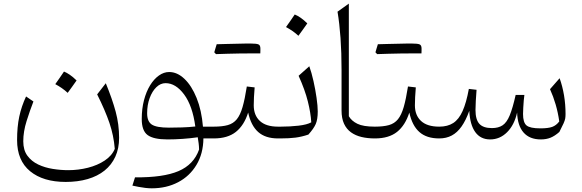

<svg xmlns="http://www.w3.org/2000/svg" viewBox="-20 -752 3164 1043"><path d="M603.5 56.6Q587.9 94.2 548.8 120.1Q509.8 146 457.8 159.2Q405.8 172.4 350.6 172.4Q309.6 172.4 266.6 165.5Q223.6 158.7 187.5 141.6Q151.4 124.5 128.9 94Q106.4 63.5 106.4 15.6Q106.4 -37.1 124.5 -94.5Q142.6 -151.9 161.6 -200.7L121.6 -228Q96.7 -174.8 84.7 -118.9Q72.8 -63 72.8 8.8Q72.8 120.1 143.6 178.2Q214.4 236.3 336.9 236.3Q402.8 236.3 456.3 220.7Q509.8 205.1 547.9 174.6Q585.9 144 606.4 99.4Q627 54.7 627 -3.4Q627 -76.2 608.4 -145.3Q589.8 -214.4 554.7 -299.8L507.8 -239.3Q551.3 -152.3 574.5 -84.2Q597.7 -16.1 603.5 56.6ZM327.6 -363.3Q315.4 -345.2 304 -328.6Q292.5 -312 280.3 -294.9Q297.9 -285.6 315.2 -273.7Q332.5 -261.7 347.7 -247.6Q360.4 -264.6 372.3 -281.5Q384.3 -298.3 396 -314.9Q376 -334.5 359.1 -345.9Q342.3 -357.4 327.6 -363.3Z M879.4 -300.3Q934.6 -300.3 980.2 -238.8Q1025.9 -177.2 1041 -64.9Q1006.3 -61 968.3 -59.8Q930.2 -58.6 897.5 -58.6Q830.6 -58.6 804.9 -75.2Q779.3 -91.8 779.3 -136.7Q779.3 -182.1 793 -219.2Q806.6 -256.3 829.3 -278.3Q852.1 -300.3 879.4 -300.3ZM898.9 -360.8Q870.1 -360.8 843.3 -341.8Q816.4 -322.8 795.4 -288.6Q774.4 -254.4 762.2 -207.8Q750 -161.1 750 -105.5Q750 -41.5 782.2 -18.1Q814.5 5.4 889.6 5.4Q930.2 5.4 972.4 2.4Q1014.6 -0.5 1054.2 -6.3Q1057.1 11.7 1059.1 26.6Q1061 41.5 1061.5 60.1Q1032.7 142.1 949.7 177.5Q866.7 212.9 713.4 211.4L699.2 256.3Q715.3 259.8 733.2 263.2Q751 266.6 769.5 268.8Q788.1 271 804.7 271Q884.3 271 947.3 238Q1010.3 205.1 1047.1 144Q1084 83 1085 0H1141.1V-64H1082.5Q1075.2 -152.8 1048.1 -219.7Q1021 -286.6 981.9 -323.7Q942.9 -360.8 898.9 -360.8Z M1344.7 -461.9Q1360.4 -461.9 1370.1 -461.9Q1379.9 -461.9 1385.5 -461.9Q1391.1 -461.9 1394 -461.9Q1394.5 -468.3 1394.5 -476.1Q1394.5 -483.9 1394.5 -488.8Q1394.5 -505.9 1384.3 -510.7Q1374 -515.6 1339.4 -515.6Q1306.6 -508.3 1273.9 -500.2Q1241.2 -492.2 1208.7 -484.1Q1176.3 -476.1 1144 -467.8Q1146.5 -465.3 1148.7 -462.9Q1150.9 -460.4 1153.3 -458Q1183.6 -459 1215.6 -460Q1247.6 -460.9 1280 -461.4Q1312.5 -461.9 1344.7 -461.9ZM1153.3 -458Q1184.6 -467.3 1215.6 -476.6Q1246.6 -485.8 1277.6 -495.8Q1308.6 -505.9 1339.4 -515.6Q1330.6 -515.6 1311.5 -515.4Q1292.5 -515.1 1267.1 -514.4Q1241.7 -513.7 1213.1 -513.2Q1184.6 -512.7 1157.2 -511.7Q1153.8 -501 1150.6 -490.2Q1147.5 -479.5 1144 -467.8Q1146.5 -465.3 1148.7 -462.9Q1150.9 -460.4 1153.3 -458ZM1141.1 0Q1216.8 0 1261.5 -35.6Q1306.2 -71.3 1328.1 -140.6Q1343.3 -69.8 1382.6 -34.9Q1421.9 0 1490.2 0H1490.7V-64H1490.2Q1424.8 -64 1391.6 -95Q1358.4 -126 1358.4 -179.7Q1358.4 -199.2 1359.6 -223.9Q1360.8 -248.5 1363.3 -277.3L1320.8 -282.2Q1310.1 -213.4 1297.6 -170.4Q1285.2 -127.4 1266.4 -104.2Q1247.6 -81.1 1217.5 -72.5Q1187.5 -64 1141.1 -64Q1133.8 -64 1130.1 -56.4Q1126.5 -48.8 1126.5 -33.2V-30.8Q1126.5 -15.1 1130.1 -7.6Q1133.8 0 1141.1 0Z M1581.1 -673.3Q1568.8 -655.3 1557.4 -638.7Q1545.9 -622.1 1533.7 -605Q1551.3 -595.7 1568.6 -583.7Q1585.9 -571.8 1601.1 -557.6Q1613.8 -574.7 1625.7 -591.6Q1637.7 -608.4 1649.4 -625Q1629.4 -644.5 1612.5 -656Q1595.7 -667.5 1581.1 -673.3ZM1490.7 0H1502.4Q1551.3 0 1585.2 -4.4Q1619.1 -8.8 1655.3 -21Q1684.6 -53.7 1695.3 -78.6Q1706.1 -103.5 1706.1 -146.5Q1706.1 -175.3 1699.7 -220.2Q1693.4 -265.1 1682.9 -311.8Q1672.4 -358.4 1660.2 -392.1L1602.1 -340.3Q1636.7 -263.7 1652.3 -200.9Q1668 -138.2 1670.9 -87.4Q1647.9 -74.7 1601.8 -69.3Q1555.7 -64 1504.9 -64H1490.7Q1483.4 -64 1479.7 -56.4Q1476.1 -48.8 1476.1 -33.2V-30.8Q1476.1 -15.1 1479.7 -7.6Q1483.4 0 1490.7 0Z M1875 -732.4 1813.5 -688.5Q1824.2 -624.5 1829.8 -545.7Q1835.4 -466.8 1835.4 -372.1V-151.9Q1835.4 -108.9 1848.9 -79.8Q1862.3 -50.8 1886.7 -33.2Q1911.1 -15.6 1944.1 -7.8Q1977.1 0 2016.1 0H2016.6V-64H2016.1Q1953.1 -64 1921.4 -79.6Q1889.6 -95.2 1875 -120.6Z M2220.2 -461.9Q2235.8 -461.9 2245.6 -461.9Q2255.4 -461.9 2261 -461.9Q2266.6 -461.9 2269.5 -461.9Q2270 -468.3 2270 -476.1Q2270 -483.9 2270 -488.8Q2270 -505.9 2259.8 -510.7Q2249.5 -515.6 2214.8 -515.6Q2182.1 -508.3 2149.4 -500.2Q2116.7 -492.2 2084.2 -484.1Q2051.8 -476.1 2019.5 -467.8Q2022 -465.3 2024.2 -462.9Q2026.4 -460.4 2028.8 -458Q2059.1 -459 2091.1 -460Q2123 -460.9 2155.5 -461.4Q2188 -461.9 2220.2 -461.9ZM2028.8 -458Q2060.1 -467.3 2091.1 -476.6Q2122.1 -485.8 2153.1 -495.8Q2184.1 -505.9 2214.8 -515.6Q2206.1 -515.6 2187 -515.4Q2168 -515.1 2142.6 -514.4Q2117.2 -513.7 2088.6 -513.2Q2060.1 -512.7 2032.7 -511.7Q2029.3 -501 2026.1 -490.2Q2022.9 -479.5 2019.5 -467.8Q2022 -465.3 2024.2 -462.9Q2026.4 -460.4 2028.8 -458ZM2016.6 0Q2092.3 0 2137 -35.6Q2181.6 -71.3 2203.6 -140.6Q2218.8 -69.8 2258.1 -34.9Q2297.4 0 2365.7 0H2366.2V-64H2365.7Q2300.3 -64 2267.1 -95Q2233.9 -126 2233.9 -179.7Q2233.9 -199.2 2235.1 -223.9Q2236.3 -248.5 2238.8 -277.3L2196.3 -282.2Q2185.5 -213.4 2173.1 -170.4Q2160.6 -127.4 2141.8 -104.2Q2123 -81.1 2093 -72.5Q2063 -64 2016.6 -64Q2009.3 -64 2005.6 -56.4Q2002 -48.8 2002 -33.2V-30.8Q2002 -15.1 2005.6 -7.6Q2009.3 0 2016.6 0Z M2918 5.4Q2947.3 5.4 2970.5 -3.9Q2993.7 -13.2 3018.6 -35.2Q3034.2 -65.9 3041.3 -81.5Q3048.3 -97.2 3050.3 -107.7Q3052.2 -118.2 3052.2 -132.8Q3052.2 -185.1 3043.9 -234.4Q3035.6 -283.7 3020 -327.1L2967.8 -267.6Q2985.8 -228 2998.5 -184.3Q3011.2 -140.6 3018.1 -92.3Q3002 -70.8 2979.7 -62.7Q2957.5 -54.7 2915.5 -54.7Q2859.4 -54.7 2840.3 -70.6Q2821.3 -86.4 2821.3 -132.8Q2821.3 -146.5 2822.5 -166.7Q2823.7 -187 2825.2 -206.3Q2826.7 -225.6 2828.6 -236.3H2781.2Q2765.1 -164.6 2749 -125.5Q2732.9 -86.4 2710.2 -71.3Q2687.5 -56.2 2652.3 -56.2Q2605 -56.2 2584 -79.3Q2563 -102.5 2563 -154.8Q2563 -171.4 2564.7 -204.8Q2566.4 -238.3 2568.8 -264.2L2526.9 -269Q2513.2 -193.8 2492.9 -148.7Q2472.7 -103.5 2442.1 -83.7Q2411.6 -64 2366.2 -64Q2358.9 -64 2355.2 -56.4Q2351.6 -48.8 2351.6 -33.2V-30.8Q2351.6 -15.1 2355.2 -7.6Q2358.9 0 2366.2 0Q2404.3 0 2434.1 -15.9Q2463.9 -31.7 2487.3 -64.9Q2510.7 -98.1 2529.3 -149.9Q2533.2 -73.7 2562 -34.2Q2590.8 5.4 2642.6 5.4Q2695.3 5.4 2734.6 -33.7Q2773.9 -72.8 2789.1 -140.6Q2791.5 -68.8 2824.5 -31.7Q2857.4 5.4 2918 5.4Z"/></svg>

Font: Pinar VF
Style: Regular
Weight: 300
Designer: Amin Abedi
Version: Version 2.000